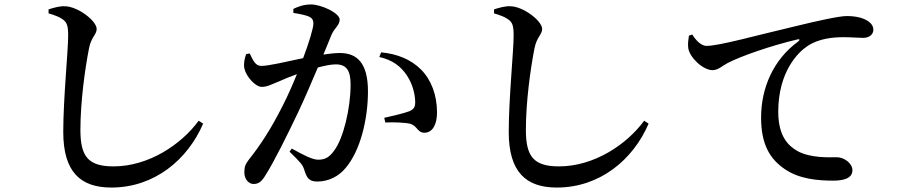

<svg xmlns="http://www.w3.org/2000/svg" viewBox="-20 -797 4040 862"><path d="M198 -737C228 -728 247 -721 263 -709C281 -696 286 -680 286 -637C286 -569 264 -353 264 -205C264 -24 342 45 480 45C674 45 823 -81 892 -242L872 -255C793 -147 646 -50 490 -50C375 -50 341 -95 341 -214C341 -338 361 -486 380 -582C390 -631 414 -642 414 -667C414 -703 330 -768 271 -769C248 -770 224 -763 198 -755Z M1683 -541C1742 -528 1780 -499 1807 -458C1835 -416 1843 -370 1844 -343C1845 -316 1838 -306 1816 -297C1792 -288 1745 -277 1705 -268L1710 -247C1744 -249 1801 -247 1823 -241C1854 -231 1854 -201 1886 -201C1924 -202 1942 -241 1942 -292C1942 -369 1917 -438 1870 -485C1824 -531 1763 -555 1691 -562ZM1297 -739C1323 -735 1356 -729 1372 -720C1384 -713 1387 -704 1387 -691C1387 -672 1369 -610 1341 -536C1265 -520 1186 -501 1153 -501C1126 -501 1116 -527 1101 -557L1085 -554C1078 -534 1073 -512 1077 -490C1085 -453 1127 -407 1155 -407C1181 -407 1198 -418 1236 -433C1255 -442 1283 -453 1313 -464C1294 -417 1273 -369 1251 -326C1199 -222 1149 -145 1097 -80C1081 -59 1077 -47 1077 -23C1077 9 1098 29 1118 29C1140 29 1154 20 1173 -12C1212 -74 1269 -189 1319 -294C1347 -353 1379 -428 1407 -494C1438 -502 1466 -508 1487 -508C1537 -508 1554 -479 1554 -417C1554 -311 1522 -177 1481 -122C1459 -91 1440 -80 1408 -80C1383 -80 1342 -101 1290 -130L1280 -116C1332 -66 1339 -55 1345 -38C1357 3 1368 18 1405 18C1456 18 1501 -6 1531 -42C1598 -120 1632 -262 1632 -387C1632 -514 1583 -559 1506 -559C1485 -559 1457 -556 1432 -552L1468 -640C1480 -670 1505 -683 1505 -709C1505 -739 1421 -777 1377 -777C1341 -777 1316 -766 1297 -757Z M2198 -737C2228 -728 2247 -721 2263 -709C2281 -696 2286 -680 2286 -637C2286 -569 2264 -353 2264 -205C2264 -24 2342 45 2480 45C2674 45 2823 -81 2892 -242L2872 -255C2793 -147 2646 -50 2490 -50C2375 -50 2341 -95 2341 -214C2341 -338 2361 -486 2380 -582C2390 -631 2414 -642 2414 -667C2414 -703 2330 -768 2271 -769C2248 -770 2224 -763 2198 -755Z M3088 -642C3104 -616 3128 -591 3152 -591C3209 -591 3375 -638 3546 -678C3656 -705 3749 -725 3782 -725C3810 -725 3839 -721 3861 -711C3885 -700 3901 -685 3901 -663C3901 -643 3883 -627 3856 -627C3832 -627 3801 -630 3768 -630C3722 -630 3657 -625 3605 -590C3565 -564 3474 -477 3474 -295C3474 -182 3522 -141 3560 -119C3620 -86 3705 -91 3738 -91C3768 -91 3807 -65 3807 -33C3807 4 3767 14 3721 14C3652 14 3568 7 3503 -38C3437 -83 3397 -148 3397 -269C3397 -401 3451 -529 3564 -611C3572 -617 3571 -623 3560 -620C3445 -593 3305 -545 3245 -513C3224 -502 3204 -482 3179 -482C3136 -482 3076 -539 3070 -581C3067 -601 3071 -621 3073 -637Z"/></svg>

Font: Noto Serif CJK SC SemiBold
Style: Regular
Weight: 600
Designer: Ryoko NISHIZUKA 西塚涼子 (kana & ideographs); Frank Grießhammer (Latin, Greek & Cyrillic); Wenlong ZHANG 张文龙 (bopomofo); San
Foundry: Adobe
Version: Version 2.001;hotconv 1.1.0;makeotfexe 2.6.0